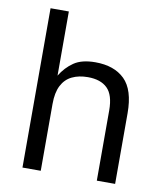

<svg xmlns="http://www.w3.org/2000/svg" viewBox="-81 -784 731 851"><g transform="rotate(10 284.5 -358.5)"><path d="M160 0H77.7V-717H160V-428.3Q183.7 -467.3 219 -491.5Q254.3 -515.7 315.3 -515.7Q400.3 -515.7 447.5 -469.5Q494.7 -423.3 494.7 -317.7V0H412.3V-316Q412.3 -385.7 382 -415.3Q351.7 -445 294 -445Q253.3 -445 223 -430.3Q192.7 -415.7 176.3 -383.8Q160 -352 160 -300.7Z"/></g></svg>

Font: Asta Sans Light
Style: Regular
Weight: 300
Designer: 42dot
Version: Version 1.000